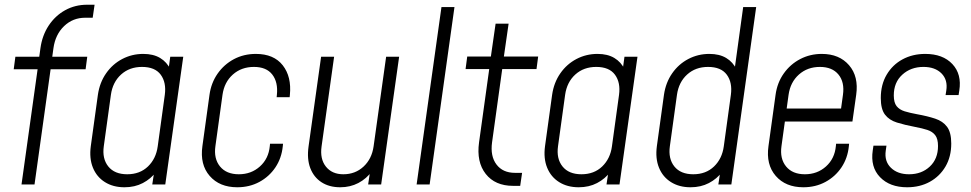

<svg xmlns="http://www.w3.org/2000/svg" viewBox="-20 -780 4107 812"><path d="M71 0 139 -487H38L45 -540H146L151 -576Q158.5 -630.5 186 -672Q213.5 -713.5 255.5 -736.8Q297.5 -760 348 -760H380L372 -705H340Q288 -705 251 -669.5Q214 -634 206 -576L201 -540H349L342 -487H194L126 0Z M506.5 12Q458.5 12 423.8 -9.8Q389 -31.5 373 -70.8Q357 -110 364 -162L394 -379Q401.5 -431 428.8 -470Q456 -509 497 -530.5Q538 -552 586 -552Q628.5 -552 657.2 -534.8Q686 -517.5 701 -486L691 -474L700 -540H755L679 0H624L634 -66L641 -54Q618 -23.5 584 -5.8Q550 12 506.5 12ZM518 -43Q571.5 -43 605.8 -76Q640 -109 647 -161L677 -379Q684 -431 659.8 -464Q635.5 -497 580.5 -497Q527.5 -497 492 -464.8Q456.5 -432.5 449 -379L419 -162Q411.5 -109 438 -76Q464.5 -43 518 -43Z M1177 -172 1176 -162Q1171 -111.5 1144.8 -72.2Q1118.5 -33 1076.8 -10.5Q1035 12 983.5 12Q908.5 12 866.8 -36Q825 -84 836 -162L866 -379Q873 -429.5 900.2 -468.5Q927.5 -507.5 969.2 -529.8Q1011 -552 1062 -552Q1138 -552 1175.8 -503.8Q1213.5 -455.5 1206 -379L1205 -369H1150L1151 -379Q1156.5 -432.5 1131.5 -464.8Q1106.5 -497 1054 -497Q1001 -497 964.8 -464.8Q928.5 -432.5 921 -379L891 -162Q883.5 -109 910.5 -76Q937.5 -43 990 -43Q1042.5 -43 1079.2 -76Q1116 -109 1121 -162L1122 -172Z M1419 12Q1372.5 12 1339.8 -9.2Q1307 -30.5 1292.2 -69.2Q1277.5 -108 1285 -161L1338 -540H1393L1340 -161Q1332.5 -108 1358.2 -75.5Q1384 -43 1432 -43Q1482.5 -43 1517.5 -75.5Q1552.5 -108 1560 -161L1613 -540H1668L1592 0H1537L1547 -68L1554 -57Q1530 -24 1495.5 -6Q1461 12 1419 12Z M1742 0 1847 -750H1902L1797 0Z M2150 6Q2074 6 2034.2 -44.5Q1994.5 -95 2006 -178L2049 -488H1949L1956 -541H2056L2076 -680H2131L2111 -541H2256L2249 -488H2104L2061 -178Q2053 -119.5 2079.8 -84.2Q2106.5 -49 2158 -49H2188L2180 6Z M2427.5 12Q2379.5 12 2344.8 -9.8Q2310 -31.5 2294 -70.8Q2278 -110 2285 -162L2315 -379Q2322.5 -431 2349.8 -470Q2377 -509 2418 -530.5Q2459 -552 2507 -552Q2549.5 -552 2578.2 -534.8Q2607 -517.5 2622 -486L2612 -474L2621 -540H2676L2600 0H2545L2555 -66L2562 -54Q2539 -23.5 2505 -5.8Q2471 12 2427.5 12ZM2439 -43Q2492.5 -43 2526.8 -76Q2561 -109 2568 -161L2598 -379Q2605 -431 2580.8 -464Q2556.5 -497 2501.5 -497Q2448.5 -497 2413 -464.8Q2377.5 -432.5 2370 -379L2340 -162Q2332.5 -109 2359 -76Q2385.5 -43 2439 -43Z M2900.5 12Q2852.5 12 2817.8 -9.8Q2783 -31.5 2767 -70.8Q2751 -110 2758 -162L2788 -379Q2795.5 -431 2822.8 -470Q2850 -509 2891 -530.5Q2932 -552 2980 -552Q3022.5 -552 3051.2 -534.8Q3080 -517.5 3095 -486L3085 -474L3123 -750H3178L3073 0H3018L3028 -66L3035 -54Q3012 -23.5 2978 -5.8Q2944 12 2900.5 12ZM2912 -43Q2965.5 -43 2999.8 -76Q3034 -109 3041 -161L3071 -379Q3078 -431 3053.8 -464Q3029.5 -497 2974.5 -497Q2921.5 -497 2886 -464.8Q2850.5 -432.5 2843 -379L2813 -162Q2805.5 -109 2832 -76Q2858.5 -43 2912 -43Z M3377.5 12Q3302.5 12 3260.8 -36Q3219 -84 3230 -162L3260 -379Q3267 -430.5 3294.8 -469.5Q3322.5 -508.5 3364.2 -530.2Q3406 -552 3455.5 -552Q3529.5 -552 3570.8 -504.2Q3612 -456.5 3601 -379L3585 -266H3286L3293 -321H3537L3545 -379Q3552.5 -432.5 3526 -464.8Q3499.5 -497 3447.5 -497Q3395 -497 3358.8 -464.8Q3322.5 -432.5 3315 -379L3285 -162Q3277.5 -109 3304.5 -76Q3331.5 -43 3384 -43Q3436.5 -43 3473.2 -76Q3510 -109 3515 -162L3516 -172H3571L3570 -162Q3565 -111.5 3538.8 -72.2Q3512.5 -33 3470.8 -10.5Q3429 12 3377.5 12Z M3816.5 12Q3743 12 3701.8 -30.8Q3660.5 -73.5 3671 -144L3674 -164H3729L3726 -143Q3719.5 -98 3747.8 -70.5Q3776 -43 3824.5 -43Q3877.5 -43 3912.2 -75.5Q3947 -108 3947 -162.5Q3947 -193 3935.2 -208.2Q3923.5 -223.5 3902 -230.5Q3880.5 -237.5 3851 -243Q3806 -251.5 3773.2 -261.8Q3740.5 -272 3722.8 -295.2Q3705 -318.5 3705 -365.5Q3705 -422 3729.8 -464Q3754.5 -506 3797 -529Q3839.5 -552 3893 -552Q3967.5 -552 4007.8 -509Q4048 -466 4037 -397L4034 -378H3979L3982 -397Q3989 -442 3961.8 -469.5Q3934.5 -497 3885.5 -497Q3832 -497 3796 -464.2Q3760 -431.5 3760 -376.5Q3760 -346 3772 -331Q3784 -316 3806 -309.2Q3828 -302.5 3858 -297Q3902.5 -289 3935 -278.2Q3967.5 -267.5 3985.2 -243.8Q4003 -220 4003 -173Q4003 -117.5 3978.8 -76Q3954.5 -34.5 3912.5 -11.2Q3870.5 12 3816.5 12Z"/></svg>

Font: Mohave Light Light
Style: Italic
Weight: 300
Italic angle: -8°
Version: Version 2.003